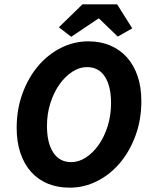

<svg xmlns="http://www.w3.org/2000/svg" viewBox="-20 -855 700 887"><path d="M309 -685 252 -729 361 -835H521L591 -724L524 -686L438 -769H434ZM302 12Q246 12 201 -6.5Q156 -25 124 -60.5Q92 -96 74.5 -147.5Q57 -199 57 -264Q57 -350 84 -423.5Q111 -497 156.5 -550.5Q202 -604 262 -634Q322 -664 388 -664Q444 -664 489 -645Q534 -626 566 -590.5Q598 -555 615.5 -504Q633 -453 633 -388Q633 -302 606 -228.5Q579 -155 533.5 -101.5Q488 -48 428 -18Q368 12 302 12ZM309 -106Q344 -106 377 -127.5Q410 -149 436 -186Q462 -223 477.5 -272.5Q493 -322 493 -379Q493 -457 464.5 -501Q436 -545 382 -545Q347 -545 314 -523.5Q281 -502 255 -465.5Q229 -429 213 -379.5Q197 -330 197 -273Q197 -195 226 -150.5Q255 -106 309 -106Z"/></svg>

Font: TypoPRO Source Sans Pro
Style: Bold Italic
Weight: 700
Italic angle: -11°
Designer: Paul D. Hunt
Foundry: Adobe Systems Incorporated
Version: Version 1.075;PS 2.000;hotconv 1.0.86;makeotf.lib2.5.63406